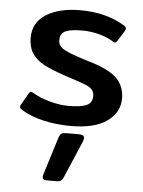

<svg xmlns="http://www.w3.org/2000/svg" viewBox="-54 -538 628 843"><g transform="rotate(5 260.5 -116.5)"><path d="M52 -35Q39 -42 39 -50Q39 -56 43 -61L71 -110Q76 -119 81 -119Q86 -119 94 -114Q124 -96 168 -84Q212 -72 249 -72Q306 -72 330.5 -83.5Q355 -95 355 -125Q355 -142 345.5 -152.5Q336 -163 317 -171Q298 -179 254 -193Q254 -193 221 -204Q164 -223 130 -241Q96 -259 77.5 -286.5Q59 -314 59 -356Q59 -424 116.5 -459.5Q174 -495 266 -495Q378 -495 459 -447Q472 -440 472 -432Q472 -427 467 -419L440 -376Q434 -367 430 -367Q426 -367 418 -372Q392 -388 355.5 -397.5Q319 -407 282 -407Q232 -407 208.5 -396.5Q185 -386 185 -356Q185 -330 212.5 -315Q240 -300 308 -279L341 -269Q419 -244 450.5 -210Q482 -176 482 -125Q482 -63 427.5 -24Q373 15 267 15Q207 15 150 2.5Q93 -10 52 -35ZM165 248Q165 245 167 237L218 73Q223 57 230 52.5Q237 48 254 48H306Q331 48 331 63Q331 69 326 81L256 245Q252 254 245.5 258Q239 262 227 262H183Q165 262 165 248Z"/></g></svg>

Font: Mitr
Style: Regular
Weight: 400
Designer: Thanarat Vachiruckul
Foundry: Cadson Demak
Version: Version 1.002